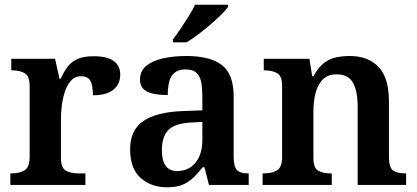

<svg xmlns="http://www.w3.org/2000/svg" viewBox="-20 -786 1773 816"><path d="M24 0V-49H27Q61 -49 83.5 -61.5Q106 -74 106 -121V-419Q106 -463 85 -475Q64 -487 31 -487H28V-536H214L233 -451H238Q251 -481 267.5 -502.5Q284 -524 310 -535.5Q336 -547 378 -547Q435 -547 463 -527Q491 -507 491 -469Q491 -428 461.5 -404.5Q432 -381 375 -381Q375 -422 364.5 -442Q354 -462 325 -462Q298 -462 281 -442.5Q264 -423 255 -394Q246 -365 242.5 -335Q239 -305 239 -284V-116Q239 -72 260.5 -60.5Q282 -49 313 -49H343V0Z M689 10Q623 10 578 -29.5Q533 -69 533 -152Q533 -233 589 -271.5Q645 -310 758 -314L840 -317V-374Q840 -408 835.5 -434.5Q831 -461 815.5 -476Q800 -491 768 -491Q739 -491 722 -477Q705 -463 699 -438.5Q693 -414 693 -382Q634 -382 604.5 -397Q575 -412 575 -448Q575 -484 601.5 -506Q628 -528 673 -538Q718 -548 772 -548Q873 -548 923 -509.5Q973 -471 973 -377V-121Q973 -79 986.5 -64Q1000 -49 1034 -49H1037V0H868L849 -75H841Q819 -47 799 -28.5Q779 -10 753.5 0Q728 10 689 10ZM733 -59Q782 -59 811 -95Q840 -131 840 -191V-268L789 -265Q721 -261 694.5 -232.5Q668 -204 668 -148Q668 -59 733 -59ZM715 -619Q730 -638 747.5 -664Q765 -690 782 -717Q799 -744 809 -766H949V-756Q940 -743 919.5 -723Q899 -703 873.5 -681Q848 -659 822 -639.5Q796 -620 773 -606H715Z M1096 0V-49H1100Q1134 -49 1156.5 -61.5Q1179 -74 1179 -119V-421Q1179 -463 1158 -475Q1137 -487 1104 -487H1101V-536H1295L1307 -462H1312Q1333 -500 1356.5 -518Q1380 -536 1407.5 -542Q1435 -548 1467 -548Q1544 -548 1588.5 -502Q1633 -456 1633 -354V-121Q1633 -74 1650.5 -61.5Q1668 -49 1702 -49H1706V0H1500V-334Q1500 -399 1480 -434.5Q1460 -470 1410 -470Q1373 -470 1351.5 -448Q1330 -426 1321 -390Q1312 -354 1312 -313V-115Q1312 -72 1332.5 -60.5Q1353 -49 1386 -49H1390V0Z"/></svg>

Font: Noto Naskh Arabic SemiBold
Style: Regular
Weight: 600
Designer: Monotype Design Team, David Williams, Mohamad Dakak and Nizar Qandah
Foundry: Monotype Imaging Inc.
Version: Version 2.016